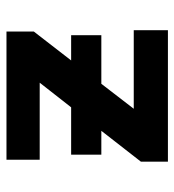

<svg xmlns="http://www.w3.org/2000/svg" viewBox="7 -543 536 590"><g transform="rotate(-90 275.0 -248.0)"><path d="M94.7 -297.4H240.2L315.9 -394H79.1V-496.1H473.1V-412.1L384.3 -297.4H461.9V-204.6H312.5L235.8 -105H477.1V0H73.2V-83L168 -204.6H94.7Z"/></g></svg>

Font: Code New Roman
Style: Bold
Weight: 700
Monospace: yes
Designer: Sam Radian
Foundry: Code New Roman
Version: Version 1.508 October 19, 2014